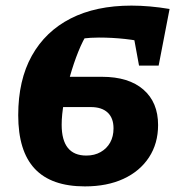

<svg xmlns="http://www.w3.org/2000/svg" viewBox="-20 -653 640 685"><path d="M283 12Q163 12 104 -51Q45 -114 45 -242Q45 -367 93.5 -454Q142 -541 232 -587Q322 -633 449 -633Q481 -633 515 -630Q549 -627 585 -621L520 -497Q472 -509 426 -514Q380 -519 333 -519Q304 -519 274 -515.5Q244 -512 214 -505L294 -537Q276 -510 259.5 -469Q243 -428 229.5 -380.5Q216 -333 208 -288Q200 -243 200 -208Q200 -98 288 -98Q317 -98 339 -110.5Q361 -123 373 -144.5Q385 -166 385 -195Q385 -232 364 -251.5Q343 -271 304 -271H115L134 -379H344Q439 -379 491.5 -333.5Q544 -288 544 -207Q544 -141 511.5 -91.5Q479 -42 420.5 -15Q362 12 283 12ZM476 -419 439 -621H585L546 -419Z"/></svg>

Font: Piazzolla Thin Black
Style: Italic
Weight: 900
Italic angle: -11.3°
Version: Version 2.005